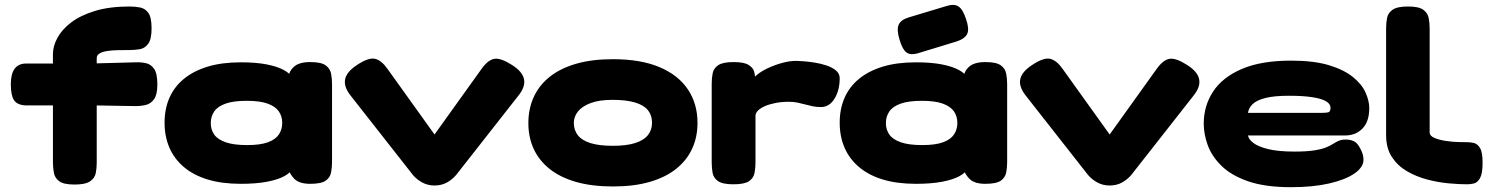

<svg xmlns="http://www.w3.org/2000/svg" viewBox="-20 -757 6197 798"><path d="M290 10Q245 10 226.5 -3.5Q208 -17 204 -38.5Q200 -60 200 -82V-533Q200 -565 218.5 -599.5Q237 -634 275.5 -663.5Q314 -693 374.5 -711.5Q435 -730 519 -730Q541 -730 562 -726Q583 -722 596.5 -703.5Q610 -685 610 -639Q610 -594 596 -575Q582 -556 561 -552.5Q540 -549 518 -549Q493 -549 469 -548.5Q445 -548 425.5 -545Q406 -542 394 -535Q382 -528 382 -515V-80Q382 -58 378 -37.5Q374 -17 354.5 -3.5Q335 10 290 10ZM89 -493H356L544 -498Q566 -499 586.5 -494.5Q607 -490 620.5 -471Q634 -452 634 -406Q634 -364 620.5 -345Q607 -326 586.5 -321Q566 -316 543 -316L366 -319H85Q51 -321 38 -341Q25 -361 25 -407Q25 -450 41 -471.5Q57 -493 89 -493Z M1269 7Q1223 7 1202.5 -14.5Q1182 -36 1179 -58H1197Q1188 -39 1161 -24.5Q1134 -10 1089 -1.5Q1044 7 981 7Q902 7 843 -11Q784 -29 744 -63Q704 -97 684 -143.5Q664 -190 664 -247Q664 -304 684 -350Q704 -396 744 -429Q784 -462 843 -480Q902 -498 981 -498Q1043 -498 1087.5 -489.5Q1132 -481 1159.5 -466Q1187 -451 1197 -431H1179Q1179 -458 1200.5 -478.5Q1222 -499 1269 -499Q1315 -499 1333.5 -485.5Q1352 -472 1356 -451Q1360 -430 1360 -408V-83Q1360 -61 1356 -40Q1352 -19 1333.5 -6Q1315 7 1269 7ZM1007 -154Q1061 -154 1093 -165.5Q1125 -177 1139 -198Q1153 -219 1153 -246Q1153 -274 1138.5 -294.5Q1124 -315 1092 -326.5Q1060 -338 1005 -338Q951 -338 918 -326.5Q885 -315 870.5 -294Q856 -273 856 -245Q856 -218 870.5 -197.5Q885 -177 918.5 -165.5Q952 -154 1007 -154Z M1786 14Q1758 14 1735 1.5Q1712 -11 1696 -30L1437 -360Q1408 -397 1414.5 -428Q1421 -459 1464 -487Q1512 -519 1539 -512.5Q1566 -506 1591 -470L1786 -198L1981 -470Q2008 -508 2034.5 -512.5Q2061 -517 2108 -487Q2152 -459 2158 -427.5Q2164 -396 2135 -360L1876 -30Q1860 -11 1837.5 1.5Q1815 14 1786 14Z M2528 18Q2441 18 2375.5 -0.5Q2310 -19 2265.5 -54Q2221 -89 2198.5 -137.5Q2176 -186 2176 -245Q2176 -305 2198.5 -354Q2221 -403 2265 -438Q2309 -473 2374.5 -492Q2440 -511 2527 -511Q2643 -511 2721 -478Q2799 -445 2839 -385.5Q2879 -326 2879 -246Q2879 -187 2856.5 -138.5Q2834 -90 2790 -55Q2746 -20 2680.5 -1Q2615 18 2528 18ZM2527 -151Q2584 -151 2620 -162.5Q2656 -174 2673 -195.5Q2690 -217 2690 -247Q2690 -278 2673 -299Q2656 -320 2619.5 -331Q2583 -342 2526 -342Q2470 -342 2434.5 -328.5Q2399 -315 2382 -293.5Q2365 -272 2365 -246Q2365 -216 2382 -194.5Q2399 -173 2435 -162Q2471 -151 2527 -151Z M3028 9Q2983 9 2964 -4.5Q2945 -18 2941.5 -39.5Q2938 -61 2938 -83V-409Q2938 -432 2942 -452.5Q2946 -473 2965 -486Q2984 -499 3029 -499Q3073 -499 3091.5 -487Q3110 -475 3114 -460.5Q3118 -446 3118 -438L3102 -414Q3106 -429 3125 -445Q3144 -461 3172 -474Q3200 -487 3231 -495.5Q3262 -504 3289 -504Q3298 -504 3318.5 -502.5Q3339 -501 3365 -497Q3391 -493 3415 -485Q3439 -477 3454.5 -464Q3470 -451 3470 -432Q3470 -382 3448.5 -347Q3427 -312 3392 -312Q3373 -312 3357 -315.5Q3341 -319 3326 -323Q3311 -327 3295 -330.5Q3279 -334 3259 -334Q3229 -334 3203.5 -329Q3178 -324 3159.5 -316Q3141 -308 3130.5 -297.5Q3120 -287 3120 -276V-81Q3120 -59 3116 -38Q3112 -17 3093 -4Q3074 9 3028 9Z M4075 7Q4029 7 4008.5 -14.5Q3988 -36 3985 -58H4003Q3994 -39 3967 -24.5Q3940 -10 3895 -1.5Q3850 7 3787 7Q3708 7 3649 -11Q3590 -29 3550 -63Q3510 -97 3490 -143.5Q3470 -190 3470 -247Q3470 -304 3490 -350Q3510 -396 3550 -429Q3590 -462 3649 -480Q3708 -498 3787 -498Q3849 -498 3893.5 -489.5Q3938 -481 3965.5 -466Q3993 -451 4003 -431H3985Q3985 -458 4006.5 -478.5Q4028 -499 4075 -499Q4121 -499 4139.5 -485.5Q4158 -472 4162 -451Q4166 -430 4166 -408V-83Q4166 -61 4162 -40Q4158 -19 4139.5 -6Q4121 7 4075 7ZM3813 -154Q3867 -154 3899 -165.5Q3931 -177 3945 -198Q3959 -219 3959 -246Q3959 -274 3944.5 -294.5Q3930 -315 3898 -326.5Q3866 -338 3811 -338Q3757 -338 3724 -326.5Q3691 -315 3676.5 -294Q3662 -273 3662 -245Q3662 -218 3676.5 -197.5Q3691 -177 3724.5 -165.5Q3758 -154 3813 -154ZM3793 -535Q3764 -527 3747.5 -539Q3731 -551 3719 -591Q3706 -633 3715 -654Q3724 -675 3758 -685L3914 -732Q3946 -742 3964 -730Q3982 -718 3995 -678Q4009 -638 4000.5 -617.5Q3992 -597 3957 -585Z M4592 14Q4564 14 4541 1.5Q4518 -11 4502 -30L4243 -360Q4214 -397 4220.5 -428Q4227 -459 4270 -487Q4318 -519 4345 -512.5Q4372 -506 4397 -470L4592 -198L4787 -470Q4814 -508 4840.5 -512.5Q4867 -517 4914 -487Q4958 -459 4964 -427.5Q4970 -396 4941 -360L4682 -30Q4666 -11 4643.5 1.5Q4621 14 4592 14Z M5346 21Q5238 21 5167.5 -3.5Q5097 -28 5056.5 -68Q5016 -108 4999.5 -154Q4983 -200 4983 -243Q4983 -317 5022 -376.5Q5061 -436 5141.5 -470.5Q5222 -505 5346 -505Q5441 -505 5503.5 -486Q5566 -467 5603 -437Q5640 -407 5655.5 -372.5Q5671 -338 5671 -308Q5671 -252 5643 -223Q5615 -194 5571 -194H5167Q5169 -179 5188.5 -163.5Q5208 -148 5250 -137.5Q5292 -127 5360 -127Q5411 -127 5442.5 -132Q5474 -137 5492 -144.5Q5510 -152 5521.5 -159.5Q5533 -167 5544.5 -172Q5556 -177 5574 -177Q5592 -177 5607 -170Q5622 -163 5634 -139Q5641 -126 5644 -115Q5647 -104 5647 -93Q5647 -62 5609.5 -36Q5572 -10 5504.5 5.5Q5437 21 5346 21ZM5167 -288H5476Q5490 -288 5500 -290Q5510 -292 5510 -309Q5510 -325 5491.5 -336Q5473 -347 5434.5 -353Q5396 -359 5337 -359Q5277 -359 5240.5 -350Q5204 -341 5187 -325Q5170 -309 5167 -288Z M6078 9Q6045 9 6001 5Q5957 1 5911.5 -11Q5866 -23 5827.5 -45.5Q5789 -68 5765 -104.5Q5741 -141 5741 -196V-639Q5741 -662 5745 -682.5Q5749 -703 5768 -716.5Q5787 -730 5832 -730Q5877 -730 5895.5 -716.5Q5914 -703 5918 -682Q5922 -661 5922 -638V-207Q5922 -192 5942.5 -183.5Q5963 -175 5991 -171Q6019 -167 6044 -166.5Q6069 -166 6079 -166Q6092 -166 6106.5 -162.5Q6121 -159 6131.5 -141.5Q6142 -124 6142 -81Q6142 -36 6131.5 -17Q6121 2 6106 5.5Q6091 9 6078 9Z"/></svg>

Font: Fredoka Expanded
Style: Bold
Weight: 700
Width: 7
Designer: Ben Nathan
Foundry: Milena B. Brandão, Ben Nathan
Version: Version 2.001